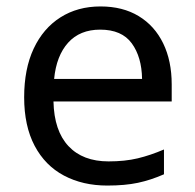

<svg xmlns="http://www.w3.org/2000/svg" viewBox="-20 -566 604 596"><path d="M292 -546Q361 -546 410.5 -516Q460 -486 486.5 -431.5Q513 -377 513 -304V-251H146Q148 -160 192.5 -112.5Q237 -65 317 -65Q368 -65 407.5 -74.5Q447 -84 489 -102V-25Q448 -7 408 1.5Q368 10 313 10Q237 10 178.5 -21Q120 -52 87.5 -113.5Q55 -175 55 -264Q55 -352 84.5 -415Q114 -478 167.5 -512Q221 -546 292 -546ZM291 -474Q228 -474 191.5 -433.5Q155 -393 148 -321H421Q420 -389 389 -431.5Q358 -474 291 -474Z"/></svg>

Font: Noto Sans Vithkuqi
Style: Regular
Weight: 400
Version: Version 1.001